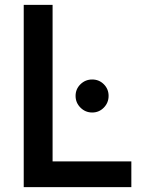

<svg xmlns="http://www.w3.org/2000/svg" viewBox="-20 -765 579 785"><path d="M77 0H517V-105H195V-745H77ZM357 -305Q385 -305 404.5 -325Q424 -345 424 -373Q424 -401 404.5 -420.5Q385 -440 357 -440Q329 -440 309 -420.5Q289 -401 289 -373Q289 -345 309 -325Q329 -305 357 -305Z"/></svg>

Font: Custom Plus Jakarta Sans SemiBold
Style: Regular
Weight: 600
Designer: Gumpita Rahayu & FullSphere
Foundry: Tokotype & FullSphere
Version: Version 1.001;hotconv 1.0.117;makeotfexe 2.5.65602